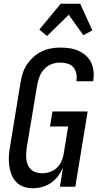

<svg xmlns="http://www.w3.org/2000/svg" viewBox="-20 -997 540 1025"><path d="M156 8Q130 8 106.5 0Q83 -8 66.5 -25.5Q50 -43 41 -66Q32 -89 29 -114Q26 -139 27.5 -165Q29 -191 34 -217L90 -559Q94 -584 102 -608Q110 -632 125 -654Q140 -676 160 -694Q180 -712 203.5 -723Q227 -734 252 -738.5Q277 -743 302 -743Q327 -743 351.5 -739.5Q376 -736 397.5 -726.5Q419 -717 437 -701.5Q455 -686 465.5 -665Q476 -644 479 -619.5Q482 -595 478 -570L477 -563H387L388 -567Q391 -587 387 -606Q383 -625 371 -638.5Q359 -652 340 -657.5Q321 -663 301 -663Q279 -663 256.5 -655Q234 -647 217.5 -629.5Q201 -612 192 -590Q183 -568 179 -546L122 -204Q120 -188 119.5 -172Q119 -156 121.5 -141Q124 -126 130.5 -112.5Q137 -99 148.5 -89.5Q160 -80 175 -76Q190 -72 206 -72Q226 -72 246.5 -79Q267 -86 283 -101Q299 -116 308 -136Q317 -156 320 -176L344 -322H247L260 -402H448L382 0H300L316 -101Q306 -78 290 -57Q274 -36 252.5 -21Q231 -6 206 1Q181 8 156 8ZM231 -805 190 -839 304 -977H408L473 -835L425 -809L347 -918Z"/></svg>

Font: Iosevka Curly Medium
Style: Italic
Weight: 500
Italic angle: -9°
Monospace: yes
Designer: Belleve Invis
Foundry: Belleve Invis
Version: Version 22.1.2; ttfautohint (v1.8.4)